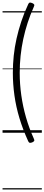

<svg xmlns="http://www.w3.org/2000/svg" viewBox="-20 -1044 349 1510"><path d="M245 -988Q218 -928 197.5 -865Q177 -802 163 -737Q149 -672 142 -605.5Q135 -539 135 -472Q135 -383 147.5 -294.5Q160 -206 184.5 -121Q209 -36 245 44Q252 58 249 64Q246 70 233 76Q219 81 213 79Q207 77 202 67Q160 -25 133 -114.5Q106 -204 93.5 -293.5Q81 -383 81 -472Q81 -539 88 -606Q95 -673 110 -740Q125 -807 147.5 -875Q170 -943 202 -1011Q207 -1022 213 -1023.5Q219 -1025 233 -1020Q246 -1014 249 -1008Q252 -1002 245 -988ZM0 436H309V446H0ZM0 -20H309V0H0ZM0 -505H309V-500H0ZM0 -956H309V-946H0Z"/></svg>

Font: Playwrite HU Guides
Style: Regular
Weight: 400
Designer: Veronika Burian, José Scaglione
Foundry: TypeTogether
Version: Version 1.003